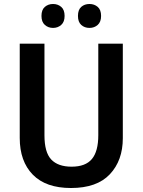

<svg xmlns="http://www.w3.org/2000/svg" viewBox="-20 -984 716 963"><path d="M596 -291Q596 -179 531 -110Q466 -41 336 -41Q210 -41 144.5 -108Q79 -175 79 -292V-765H203V-305Q203 -220 237 -184Q271 -148 339 -148Q409 -148 441 -186.5Q473 -225 473 -306V-765H596ZM188 -904Q188 -935 205 -949.5Q222 -964 246 -964Q270 -964 287 -949.5Q304 -935 304 -904Q304 -874 287 -859Q270 -844 246 -844Q222 -844 205 -859Q188 -874 188 -904ZM371 -904Q371 -935 387.5 -949.5Q404 -964 429 -964Q453 -964 470 -949.5Q487 -935 487 -904Q487 -874 470 -859Q453 -844 429 -844Q404 -844 387.5 -859Q371 -874 371 -904Z"/></svg>

Font: Noto Sans Tamil UI SemiCondensed SemiBold
Style: Regular
Weight: 600
Width: 4
Designer: Jelle Bosma - Monotype Design Team
Foundry: Monotype Imaging Inc.
Version: Version 2.004; ttfautohint (v1.8.4.7-5d5b)